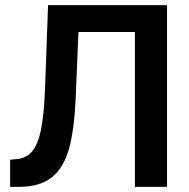

<svg xmlns="http://www.w3.org/2000/svg" viewBox="-20 -727 735 747"><path d="M19.5 -105.5 39.1 -107.4Q80.1 -109.4 103.8 -136.5Q127.4 -163.6 139.4 -222.2Q151.4 -280.8 155.3 -383.8L167 -707H629.9V0H504.9V-602.5H285.2L274.4 -343.8Q269 -221.7 248.3 -147.7Q227.5 -73.7 181.2 -36.9Q134.8 0 53.7 0H19.5Z"/></svg>

Font: WEMIX Pretendard SemiBold
Style: Regular
Weight: 600
Designer: Base glyphs from Inter by Rasmus Andersson; Hangeul glyphs from Noto Sans CJK(Source Han Sans) by Jang Soo-young and Kan
Foundry: Kil Hyung-jin
Version: Version 1.000